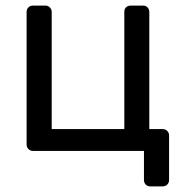

<svg xmlns="http://www.w3.org/2000/svg" viewBox="-20 -540 656 687"><path d="M75.2 -22.9V-497.1Q75.2 -506.8 81.5 -513.4Q87.9 -520 98.1 -520H142.1Q151.9 -520 158.4 -513.4Q165 -506.8 165 -497.1V-78.1H424.8V-497.1Q424.8 -508.3 431.4 -514.2Q438 -520 448.2 -520H492.2Q502 -520 508.1 -513.4Q514.2 -506.8 514.2 -497.1V-78.1H562Q571.8 -78.1 578.4 -71.5Q585 -64.9 585 -55.2V104Q585 113.8 578.4 120.4Q571.8 127 562 127H518.1Q507.8 127 501.5 120.4Q495.1 113.8 495.1 104V0H98.1Q88.4 0 81.8 -6.6Q75.2 -13.2 75.2 -22.9Z"/></svg>

Font: Rubik AZ
Style: Regular
Weight: 400
Designer: Hubert and Fischer
Foundry: Hubert & Fischer
Version: Version 2.000